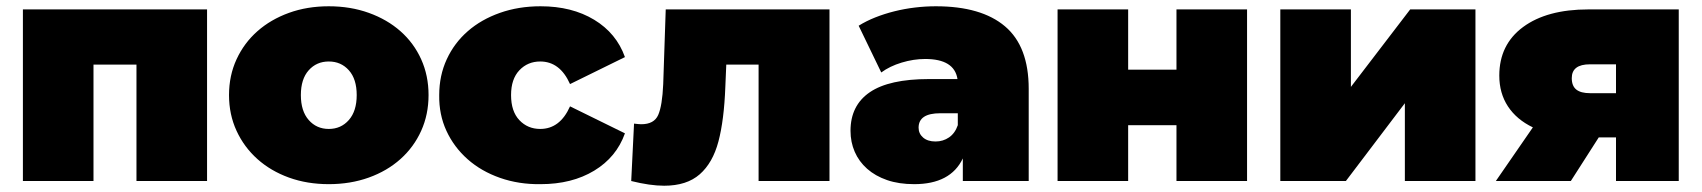

<svg xmlns="http://www.w3.org/2000/svg" viewBox="-20 -577 5424 612"><path d="M640 -547V0H415V-371H278V0H53V-547Z M710 -274Q710 -336 734 -388Q758 -440 800.5 -477.5Q843 -515 901 -536Q959 -557 1028 -557Q1097 -557 1155.5 -536Q1214 -515 1256.5 -477.5Q1299 -440 1322.5 -388Q1346 -336 1346 -274Q1346 -212 1322.5 -160Q1299 -108 1256.5 -70Q1214 -32 1155.5 -11Q1097 10 1028 10Q959 10 901 -11Q843 -32 800.5 -70Q758 -108 734 -160Q710 -212 710 -274ZM1117 -274Q1117 -325 1092 -353Q1067 -381 1028 -381Q989 -381 964 -353Q939 -325 939 -274Q939 -223 964 -194.5Q989 -166 1028 -166Q1067 -166 1092 -194.5Q1117 -223 1117 -274Z M1380 -274Q1380 -336 1404 -388Q1428 -440 1471 -477.5Q1514 -515 1573.5 -536Q1633 -557 1703 -557Q1803 -557 1874 -514Q1945 -471 1972 -395L1797 -309Q1765 -381 1702 -381Q1662 -381 1635.5 -353Q1609 -325 1609 -274Q1609 -222 1635.5 -194Q1662 -166 1702 -166Q1765 -166 1797 -238L1972 -152Q1945 -76 1874 -33Q1803 10 1703 10Q1634 11 1574 -10Q1514 -31 1470.5 -69.5Q1427 -108 1403 -160Q1379 -212 1380 -274Z M2624 -547V0H2398V-371H2295L2292 -300Q2288 -194 2270 -126Q2252 -58 2210.5 -21.5Q2169 15 2097 15Q2052 15 1992 0L2001 -183Q2017 -181 2024 -181Q2065 -181 2078 -210.5Q2091 -240 2094 -309L2102 -547Z M3259 -294V0H3049V-72Q3010 10 2894 10Q2845 10 2807.5 -3Q2770 -16 2744 -39Q2718 -62 2704.5 -93Q2691 -124 2691 -160Q2691 -241 2752.5 -283Q2814 -325 2941 -325H3032Q3022 -389 2929 -389Q2892 -389 2854 -377.5Q2816 -366 2789 -346L2717 -495Q2741 -510 2770 -521.5Q2799 -533 2831 -541Q2863 -549 2896.5 -553Q2930 -557 2963 -557Q3108 -557 3183.5 -493Q3259 -429 3259 -294ZM3033 -178V-216H2977Q2908 -216 2908 -170Q2908 -151 2922.5 -138.5Q2937 -126 2962 -126Q2986 -126 3005 -139Q3024 -152 3033 -178Z M3351 -547H3576V-355H3730V-547H3955V0H3730V-178H3576V0H3351Z M4061 -547H4286V-300L4475 -547H4683V0H4458V-248L4270 0H4061Z M5331 -547V0H5131V-139H5076L4987 0H4748L4866 -171Q4814 -196 4786.5 -238Q4759 -280 4759 -336Q4759 -435 4835 -491Q4911 -547 5043 -547ZM4990 -328Q4990 -303 5004.5 -291.5Q5019 -280 5048 -280H5131V-372H5048Q4990 -372 4990 -328Z"/></svg>

Font: CMG Sans Black
Style: Regular
Weight: 900
Designer: Julieta Ulanovsky
Foundry: Julieta Ulanovsky
Version: Version 7.200